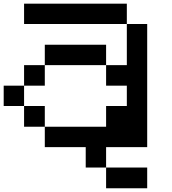

<svg xmlns="http://www.w3.org/2000/svg" viewBox="-20 -797 929 1040"><path d="M554.7 222.7Q554.7 194.3 554.7 110.4Q610.4 110.4 777.3 110.4Q777.3 138.7 777.3 222.7Q721.7 222.7 554.7 222.7ZM110.4 -110.4Q110.4 -138.7 110.4 -222.7Q138.7 -222.7 222.7 -222.7Q222.7 -194.3 222.7 -110.4Q194.3 -110.4 110.4 -110.4ZM0 -222.7Q0 -250 0 -333Q27.3 -333 110.4 -333Q110.4 -305.7 110.4 -222.7Q83 -222.7 0 -222.7ZM110.4 -333Q110.4 -360.4 110.4 -444.3Q138.7 -444.3 222.7 -444.3Q222.7 -417 222.7 -333Q194.3 -333 110.4 -333ZM222.7 -444.3Q222.7 -471.7 222.7 -554.7Q305.7 -554.7 554.7 -554.7Q554.7 -527.3 554.7 -444.3Q471.7 -444.3 222.7 -444.3ZM444.3 110.4Q444.3 83 444.3 0Q388.7 0 222.7 0Q222.7 -27.3 222.7 -110.4Q305.7 -110.4 554.7 -110.4Q554.7 -138.7 554.7 -222.7Q583 -222.7 667 -222.7Q667 -250 667 -333Q638.7 -333 554.7 -333Q554.7 -360.4 554.7 -444.3Q583 -444.3 667 -444.3Q667 -500 667 -667Q694.3 -667 777.3 -667Q777.3 -500 777.3 0Q721.7 0 554.7 0Q554.7 27.3 554.7 110.4Q527.3 110.4 444.3 110.4ZM110.4 -667Q110.4 -694.3 110.4 -777.3Q250 -777.3 667 -777.3Q667 -750 667 -667Q638.7 -667 555.7 -667Q444.3 -667 110.4 -667Z"/></svg>

Font: Ingsat TST_CRD
Style: Regular
Weight: 300
Designer: Tofik Waleny
Version: 1.0